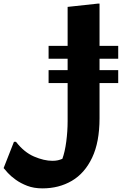

<svg xmlns="http://www.w3.org/2000/svg" viewBox="-59 -780 672 1059"><path d="M29 2Q74 60 129 83.5Q184 107 230 107Q248 107 260.5 104Q273 101 285 96Q299 58 306.5 1Q314 -56 314 -112V-742L480 -760H490V-128Q490 4 449 90Q408 176 337 217.5Q266 259 175 259Q128 259 91.5 245Q55 231 28 211.5Q1 192 -15.5 174Q-32 156 -39 147L18 2ZM209 -456V-527H593V-456ZM209 -322V-393H593V-322Z"/></svg>

Font: Kufam
Style: Bold
Weight: 700
Designer: Wael Morcos, Artur Schmal
Foundry: Original Type
Version: Version 1.300; ttfautohint (v1.8.3)